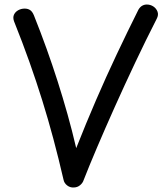

<svg xmlns="http://www.w3.org/2000/svg" viewBox="-20 -808 740 849"><path d="M42 -714Q36 -731 42 -743.5Q48 -756 61 -763Q74 -770 89 -770Q103 -770 113 -763.5Q123 -757 130 -740Q160 -665 186 -592.5Q212 -520 235 -448Q258 -376 278.5 -303Q299 -230 317 -153Q360 -262 404.5 -365Q449 -468 496 -567.5Q543 -667 592 -765Q599 -777 608.5 -782.5Q618 -788 629 -788Q645 -788 658 -779.5Q671 -771 676.5 -756.5Q682 -742 673 -725Q625 -631 577.5 -530.5Q530 -430 487 -334Q444 -238 408.5 -154.5Q373 -71 350 -12Q346 1 334 11Q322 21 306 21Q290 22 277 12Q264 2 261 -13Q239 -108 216 -194Q193 -280 167 -363.5Q141 -447 110.5 -533Q80 -619 42 -714Z"/></svg>

Font: Playpen Sans
Style: Regular
Weight: 400
Designer: Laura Meseguer, Veronika Burian, José Scaglione, Kostas Bartsokas, Vera Evstafieva, Tom Grace, Yorlmar Campos
Foundry: TypeTogether
Version: Version 2.000